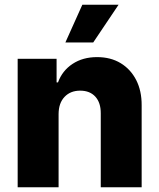

<svg xmlns="http://www.w3.org/2000/svg" viewBox="-20 -795 674 815"><path d="M228.7 -311.1V0H55V-545.5H220.2V-445.3H226.2Q244.3 -495 288 -523.8Q331.7 -552.6 392 -552.6Q449.6 -552.6 492 -527Q534.4 -501.4 558.1 -455.3Q581.7 -409.1 581.3 -347.7V0H407.7V-313.6Q408 -359 384.8 -384.6Q361.5 -410.2 320.3 -410.2Q279.1 -410.2 254.1 -383.9Q229 -357.6 228.7 -311.1ZM257.5 -614.7 329.5 -774.9H483.3L375.7 -614.7Z"/></svg>

Font: Inter UI Extra Bold
Style: Regular
Weight: 800
Designer: Rasmus Andersson
Foundry: rsms
Version: 3.2;8d6f07862